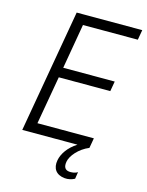

<svg xmlns="http://www.w3.org/2000/svg" viewBox="-131 -780 806 1055"><g transform="rotate(15 272.0 -252.0)"><path d="M49 0H363C314 31 286 73 279 111C270 159 293 191 342 196C362 198 383 193 399 184L405 145C390 155 369 156 358 155C334 153 323 137 329 105C335 71 375 23 431 0L441 -57H120L168 -331H461L471 -388H178L222 -643H534L544 -700H171Z"/></g></svg>

Font: Fixel Text 20240404 Light
Style: Italic
Weight: 300
Width: 4
Italic angle: -10°
Designer: AlfaBravo + MacPaw
Foundry: Kyrylo Tkachov, Marchela Mozhyna, Serhii Makarenko, Maria Weinstein, Zakhar Kryvoshyya
Version: Version 1.211;Glyphs 3.2 (3225)